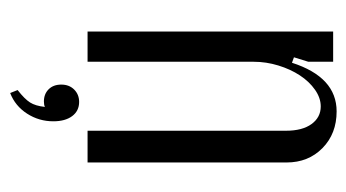

<svg xmlns="http://www.w3.org/2000/svg" viewBox="-176 -366 698 387"><g transform="rotate(90 173.5 -173.0)"><path d="M107 -412Q136 -502 205 -502Q250 -502 279 -473.5Q308 -445 308 -401V0H244V-400Q244 -433 230.5 -451.5Q217 -470 195 -470Q178 -470 161.5 -458.5Q145 -447 132.5 -428Q120 -409 112.5 -384.5Q105 -360 105 -335V0H44V-495H105V-445L96 -416ZM196 86Q192 88 185 88Q170 88 160.5 78.5Q151 69 151 53Q151 37 161 27Q171 17 186 17Q204 17 214.5 31Q225 45 225 69Q225 98 209.5 122Q194 146 168 156L162 141Q180 127 187 116Q194 105 196 86Z"/></g></svg>

Font: Moniqa Paragraph
Style: Regular
Weight: 400
Designer: Rajesh Rajput
Foundry: Rajesh Rajput
Version: Version 1.000